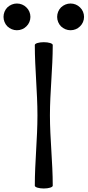

<svg xmlns="http://www.w3.org/2000/svg" viewBox="-134 -1056 498 1092"><path d="M39 -960C39 -980 31 -1000 16 -1014C2 -1028 -17 -1036 -38 -1036C-58 -1036 -77 -1028 -92 -1014C-106 -1000 -114 -980 -114 -960C-114 -940 -106 -920 -92 -906C-77 -892 -58 -884 -38 -884C-17 -884 2 -892 16 -906C31 -920 39 -940 39 -960ZM344 -960C344 -980 336 -1000 321 -1014C307 -1028 288 -1036 267 -1036C247 -1036 228 -1028 213 -1014C199 -1000 191 -980 191 -960C191 -940 199 -920 213 -906C228 -892 247 -884 267 -884C288 -884 307 -892 321 -906C336 -920 344 -940 344 -960ZM64 -800C64 -667 79 -533 79 -400C79 -267 64 -133 64 0C64 9 87 16 115 16C143 16 166 9 166 0C166 -133 150 -267 150 -400C150 -533 166 -667 166 -800C166 -809 143 -816 115 -816C87 -816 64 -809 64 -800Z"/></svg>

Font: Nupuram Condensed Medium
Style: Regular
Weight: 500
Width: 3
Designer: Santhosh Thottingal (santhosh.thottingal@gmail.com)
Foundry: SMC
Version: Version 1.000